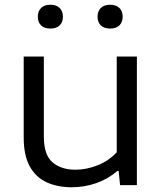

<svg xmlns="http://www.w3.org/2000/svg" viewBox="-20 -781 685 810"><path d="M282.5 9Q222.5 9 176.8 -12Q131 -33 105.5 -79.2Q80 -125.5 80 -200.5V-542.5H165V-205Q165 -127 201.8 -96Q238.5 -65 298 -65Q343.5 -65 390.2 -83Q437 -101 472.5 -138.5V-542.5H557.5V0H486.5L480.5 -60H475.5Q436 -26 386.2 -8.5Q336.5 9 282.5 9ZM444.5 -660.5Q419 -660.5 405.2 -674Q391.5 -687.5 391.5 -710.5Q391.5 -733.5 405.2 -747.2Q419 -761 444.5 -761Q470 -761 483.8 -747.2Q497.5 -733.5 497.5 -710.5Q497.5 -687.5 483.8 -674Q470 -660.5 444.5 -660.5ZM192.5 -660.5Q167 -660.5 153.2 -674Q139.5 -687.5 139.5 -710.5Q139.5 -733.5 153.2 -747.2Q167 -761 192.5 -761Q218 -761 231.8 -747.2Q245.5 -733.5 245.5 -710.5Q245.5 -687.5 231.8 -674Q218 -660.5 192.5 -660.5Z"/></svg>

Font: Encode Sans Expanded Expanded
Style: Regular
Weight: 400
Width: 7
Designer: Multiple Designers
Foundry: Impallari Type
Version: Version 3.000; ttfautohint (v1.8.3) -l 8 -r 50 -G 200 -x 14 